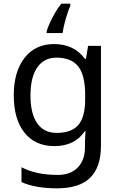

<svg xmlns="http://www.w3.org/2000/svg" viewBox="-20 -786 655 1046"><path d="M275 -546Q328 -546 370.5 -526Q413 -506 443 -465H448L460 -536H530V9Q530 124 471.5 182Q413 240 290 240Q232 240 183.5 231.5Q135 223 97 206V125Q176 167 295 167Q364 167 403.5 126.5Q443 86 443 16V-5Q443 -17 444 -39.5Q445 -62 446 -71H442Q414 -30 372.5 -10Q331 10 276 10Q172 10 113.5 -63Q55 -136 55 -267Q55 -395 113.5 -470.5Q172 -546 275 -546ZM287 -472Q220 -472 183 -418.5Q146 -365 146 -266Q146 -167 182.5 -114.5Q219 -62 289 -62Q370 -62 407 -105.5Q444 -149 444 -246V-267Q444 -377 406 -424.5Q368 -472 287 -472ZM363 -754Q355 -737 346.5 -710.5Q338 -684 331 -656Q324 -628 321 -606H234V-615Q239 -633 251 -660Q263 -687 279.5 -715.5Q296 -744 314 -766H363Z"/></svg>

Font: Noto Sans Hanifi Rohingya
Style: Regular
Weight: 400
Designer: Monotype Design Team and DaltonMaag
Foundry: Google LLC
Version: Version 2.101